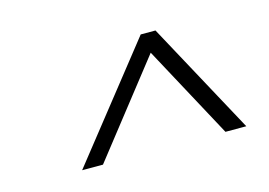

<svg xmlns="http://www.w3.org/2000/svg" viewBox="-49 -785 598 427"><g transform="rotate(-15 249.5 -571.0)"><path d="M299 -700H333L473 -442H425L310 -655L143 -442H95Z"/></g></svg>

Font: Haskoy ExtraLight
Style: Italic
Weight: 200
Designer: Ertekin Erdin
Foundry: Ertekin Erdin
Version: Version 2.000; ttfautohint (v1.8.4.7-5d5b)